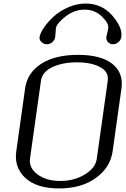

<svg xmlns="http://www.w3.org/2000/svg" viewBox="-20 -1058 706 1078"><path d="M523.4 -167 585 -604.5Q591.8 -654.3 542.5 -681.2Q493.2 -708 412.1 -708Q331.1 -708 273.9 -681.2Q216.8 -654.3 210 -604.5L148.4 -167Q141.6 -115.2 190.9 -78.6Q240.2 -42 318.4 -42Q396.5 -42 456.5 -78.6Q516.6 -115.2 523.4 -167ZM612.3 -208Q599.6 -118.2 518.6 -59.1Q437.5 0 312.5 0Q185.5 0 122.1 -59.1Q58.6 -118.2 71.3 -208L121.1 -562.5Q133.8 -650.4 211.9 -700.2Q290 -750 418 -750Q546.9 -750 610.4 -699.7Q673.8 -649.4 662.1 -562.5ZM460 -1038.1Q551.8 -1038.1 610.4 -970.7Q668.9 -903.3 661.1 -850.6Q659.2 -834 645 -821.8Q630.9 -809.6 614.3 -809.6Q597.7 -809.6 586.4 -821.8Q575.2 -834 577.1 -850.6Q578.1 -856.4 582.5 -874.5Q586.9 -892.6 587.9 -899.4Q591.8 -926.8 552.2 -965.3Q512.7 -1003.9 455.1 -1003.9Q397.5 -1003.9 347.7 -965.3Q297.9 -926.8 293.9 -899.4Q293 -892.6 292 -874.5Q291 -856.4 290 -850.6Q288.1 -834 274.4 -821.8Q260.7 -809.6 243.2 -809.6Q225.6 -809.6 212.9 -821.8Q200.2 -834 202.1 -850.6Q206.1 -873 227.5 -904.3Q249 -935.5 282.2 -965.8Q315.4 -996.1 363.3 -1017.1Q411.1 -1038.1 460 -1038.1Z"/></svg>

Font: okolaks
Style: RegularItalic
Weight: 500
Italic angle: -8°
Version: Version 000.6.0